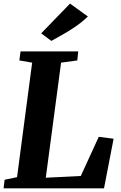

<svg xmlns="http://www.w3.org/2000/svg" viewBox="-20 -1022 655 1042"><path d="M-0.5 0 5 -46.5 72.5 -60.5 154.5 -682 85 -694 91.5 -743H404.5L399.5 -694L311.5 -682L228.5 -57.5L418.5 -67L516 -279.5L596.5 -269L544.5 0ZM258.5 -800 203.5 -841 360 -1002.5 457 -932.5Q425 -902 389.2 -877.5Q353.5 -853 319.5 -834Q285.5 -815 258.5 -800Z"/></svg>

Font: Merriweather 28pt ExtraBold
Style: Italic
Weight: 800
Italic angle: -7.8°
Version: Version 2.101